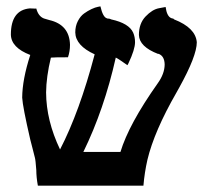

<svg xmlns="http://www.w3.org/2000/svg" viewBox="-20 -584 652 604"><path d="M599.1 -451.2Q599.1 -408.2 543.9 -308.6Q541 -303.2 535.2 -293Q465.3 -171.4 443.8 -81.5Q434.6 -41 431.2 0H99.1Q94.2 -26.9 94.2 -48.8Q91.8 -81.5 89.8 -87.9Q86.4 -99.6 81.5 -120.6Q77.1 -137.2 75.2 -145Q51.3 -248.5 49.8 -276.9Q50.3 -334.5 75.2 -411.1Q15.1 -434.1 14.2 -475.1Q14.2 -552.2 73.7 -557.6Q94.2 -556.6 94.2 -557.1Q100.6 -532.7 118.2 -525.9Q125.5 -523.4 134.8 -521Q198.7 -506.3 200.2 -442.9Q200.2 -422.4 193.8 -403.8Q150.4 -403.8 141.1 -402.8H140.1Q125.5 -342.3 125 -293Q125.5 -204.6 168.9 -113.8Q230 -231.9 277.8 -413.1Q217.8 -440.4 216.8 -481.9Q216.8 -502 224.9 -517.6Q232.9 -533.2 244.4 -541.5Q255.9 -549.8 267.8 -555.4Q279.8 -561 288.1 -562.5L295.9 -564Q303.7 -529.8 316.4 -526.4L316.9 -525.9Q318.4 -525.9 321.8 -525.4Q324.2 -524.9 325.2 -524.9Q326.2 -524.4 327.6 -523.9Q329.6 -522.9 330.1 -522.9Q385.7 -510.7 398.9 -481.4Q404.8 -467.8 404.8 -451.2Q404.8 -428.7 384.3 -385.3Q382.3 -381.3 380.9 -378.9Q350.6 -400.4 344.2 -402.8Q307.6 -239.7 242.2 -106H358.9Q385.3 -193.4 476.1 -321.8Q497.6 -351.6 498 -380.9Q497.6 -408.2 478 -415H477.5L478 -414.1Q418 -437 417 -474.1Q417 -510.3 438 -532.2Q459 -554.2 480 -558.1L501 -562Q504.9 -533.2 518.1 -527.3L519 -526.9Q525.9 -525.4 527.8 -523.9H525.9Q527.3 -523.4 527.8 -522.9Q595.2 -496.6 599.1 -451.2Z"/></svg>

Font: Linux Libertine O
Style: Bold
Weight: 700
Designer: Philipp H. Poll
Foundry: Philipp H. Poll
Version: Version 5.0.0